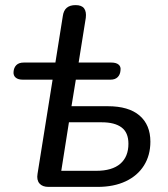

<svg xmlns="http://www.w3.org/2000/svg" viewBox="-20 -732 659 752"><path d="M170 0Q146 0 134.5 -13.5Q123 -27 127 -51L186 -420H69Q51 -420 41.5 -428Q32 -436 33 -450Q34 -467 44 -477Q54 -487 73 -487H197L226 -669Q229 -691 241.5 -701.5Q254 -712 276 -712Q300 -712 309.5 -699Q319 -686 316 -662L288 -487H416Q435 -487 444.5 -479Q454 -471 452 -457Q451 -440 441 -430Q431 -420 413 -420H277L260 -316H402Q484 -316 526.5 -279.5Q569 -243 569 -177Q569 -124 544 -84Q519 -44 472.5 -22Q426 0 362 0ZM220 -63H357Q419 -63 451 -90.5Q483 -118 483 -169Q483 -213 456 -233Q429 -253 379 -253H250Z"/></svg>

Font: Nunito Medium
Style: Italic
Weight: 500
Designer: Vernon Adams
Foundry: Vernon Adams
Version: Version 3.601